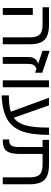

<svg xmlns="http://www.w3.org/2000/svg" viewBox="893 -1541 664 2490"><g transform="rotate(90 1225.0 -296.0)"><path d="M173.8 0H84V-389.2H173.8ZM554.2 0H463.9V-352.1Q463.9 -441.9 427.5 -479Q391.1 -516.1 301.8 -516.1H74.2V-599.1H303.2Q438 -599.1 496.1 -541.5Q554.2 -483.9 554.2 -351.1Z M922.9 -512.2V-418.9L869.6 -437Q840.8 -421.9 829.6 -408.7Q818.4 -395.5 813.5 -377.2Q808.6 -358.9 808.6 -331.1V0H718.8V-327.1Q718.8 -378.9 738.5 -411.1Q758.3 -443.4 805.7 -459L638.7 -515.1V-607.9Z M1022 -599.1H1111.8V0H1022Z M1216.8 -79.1Q1351.6 -79.1 1428.7 -104L1247.6 -599.1H1346.7L1506.8 -142.1Q1575.2 -190.9 1605 -293.2Q1634.8 -395.5 1634.8 -599.1H1729Q1729 -373 1680.9 -245.6Q1632.8 -118.2 1524.2 -56.2Q1415.5 5.9 1216.8 16.1Z M1886.7 -516.1H1793.9V-599.1H2117.7Q2252.4 -599.1 2311 -541.7Q2369.6 -484.4 2369.6 -351.1V0H2279.8V-352.1Q2279.8 -441.9 2243.4 -479Q2207 -516.1 2116.7 -516.1H1976.6V-231.9Q1976.6 -142.1 1960.2 -92.8Q1943.8 -43.5 1907.7 -21.7Q1871.6 0 1793.9 0H1788.6V-83H1796.9Q1831.1 -83 1850.6 -95.5Q1870.1 -107.9 1878.4 -134.3Q1886.7 -160.6 1886.7 -213.9Z"/></g></svg>

Font: Arial
Style: Regular
Weight: 400
Designer: Steve Matteson
Foundry: Ascender Corporation
Version: Version 2.00.3